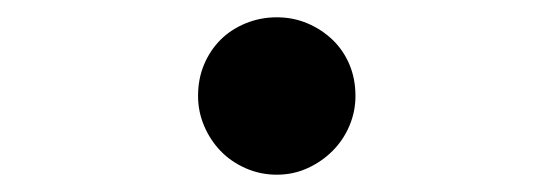

<svg xmlns="http://www.w3.org/2000/svg" viewBox="-20 -467 640 222"><path d="M209 -356Q209 -376 216 -392.5Q223 -409 235 -421Q247 -433 264 -440Q281 -447 300 -447Q319 -447 335.5 -440Q352 -433 364.5 -421Q377 -409 384 -392.5Q391 -376 391 -356Q391 -338 384 -321.5Q377 -305 364.5 -292.5Q352 -280 335.5 -272.5Q319 -265 300 -265Q281 -265 264 -272.5Q247 -280 235 -292.5Q223 -305 216 -321.5Q209 -338 209 -356Z"/></svg>

Font: Maple Mono NL Medium
Style: Regular
Weight: 500
Monospace: yes
Designer: subframe7536
Version: Version 7.000